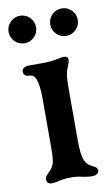

<svg xmlns="http://www.w3.org/2000/svg" viewBox="-80 -718 451 771"><g transform="rotate(-10 145.0 -332.5)"><path d="M47 -10Q47 -16 51 -22Q55 -28 61 -33Q71 -43 76 -50Q85 -63 87.5 -80.5Q90 -98 90 -130V-332Q90 -385 80 -412Q76 -422 69 -427Q62 -432 50 -432Q41 -432 35.5 -437.5Q30 -443 30 -452Q30 -460 37.5 -466Q45 -472 60 -472H118Q153 -472 181 -479Q193 -482 203 -482Q220 -482 220 -467Q220 -458 209 -432Q203 -417 201.5 -397Q200 -377 200 -343V-332V-140Q200 -83 210 -60Q220 -38 240 -30Q260 -22 260 -10Q260 -1 252.5 4.5Q245 10 230 10Q216 10 196 6Q172 0 149 0Q119 0 95 6Q79 10 70 10Q47 10 47 -10ZM2 -619Q2 -642.2 18.4 -658.6Q34.8 -675 58 -675Q81.2 -675 97.6 -658.6Q114 -642.2 114 -619Q114 -595.8 97.6 -579.4Q81.2 -563 58 -563Q34.8 -563 18.4 -579.4Q2 -595.8 2 -619ZM172 -619Q172 -642.2 188.4 -658.6Q204.8 -675 228 -675Q251.2 -675 267.6 -658.6Q284 -642.2 284 -619Q284 -595.8 267.6 -579.4Q251.2 -563 228 -563Q204.8 -563 188.4 -579.4Q172 -595.8 172 -619Z"/></g></svg>

Font: Raigarh
Style: Regular
Weight: 400
Designer: jaikishan Patel
Foundry: MagicType
Version: Version 1.000;FEAKit 1.0